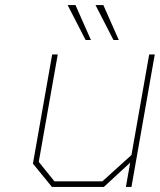

<svg xmlns="http://www.w3.org/2000/svg" viewBox="-20 -738 631 758"><path d="M318 -580 247 -718H278L339 -580ZM428 -580 357 -718H388L449 -580ZM185 0 110 -92 186 -523H208L133 -99L195 -22H384L499 -126L569 -523H591L499 0H477L494 -96L390 0Z"/></svg>

Font: Tomorrow Thin
Style: Italic
Weight: 250
Italic angle: -10°
Designer: Tony de Marco, Monica Rizzolli
Foundry: Just in Type
Version: Version 2.002